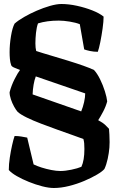

<svg xmlns="http://www.w3.org/2000/svg" viewBox="-20 -740 593 960"><path d="M249 200Q224 200 191 191.5Q158 183 124.5 169.5Q91 156 64 140.5Q37 125 24 110Q24 81 29 48Q34 15 40.5 -14Q47 -43 53 -60Q70 -60 85.5 -57.5Q101 -55 116 -52L148 82Q164 90 187.5 97.5Q211 105 236.5 110Q262 115 282 115Q306 115 337 108.5Q368 102 387 94Q402 62 402 5Q402 -12 401 -23Q400 -34 397 -45Q379 -52 344.5 -64Q310 -76 268.5 -91Q227 -106 186 -121.5Q145 -137 113.5 -152.5Q82 -168 68 -181Q60 -190 50.5 -207Q41 -224 34.5 -243.5Q28 -263 28 -279Q37 -313 53 -344.5Q69 -376 80 -390Q58 -399 48.5 -403Q39 -407 36 -414Q31 -428 29.5 -445Q28 -462 28 -479Q28 -518 35 -560Q42 -602 53 -622Q71 -638 100.5 -655Q130 -672 163.5 -686.5Q197 -701 230 -710.5Q263 -720 287 -720Q324 -720 365 -711Q406 -702 441.5 -688Q477 -674 498 -657Q498 -633 493 -597.5Q488 -562 481.5 -529.5Q475 -497 469 -481Q449 -481 430 -485Q411 -489 401 -493L379 -619Q359 -627 328.5 -632Q298 -637 274 -637Q215 -637 170 -623Q163 -604 160 -576Q157 -548 157 -523Q157 -510 158 -502Q159 -494 161 -485Q169 -482 194 -474.5Q219 -467 254 -456.5Q289 -446 326.5 -434.5Q364 -423 396.5 -411.5Q429 -400 450 -390Q466 -373 480.5 -343.5Q495 -314 504.5 -283.5Q514 -253 516 -233Q509 -207 495.5 -181.5Q482 -156 471 -139Q494 -127 507.5 -114Q521 -101 525 -96Q526 -85 527 -66.5Q528 -48 528 -29.5Q528 -11 527 -2Q525 24 518.5 54Q512 84 502 105Q492 117 465 133Q438 149 401.5 164.5Q365 180 325 190Q285 200 249 200ZM386 -183Q395 -205 400.5 -229.5Q406 -254 406 -273L159 -358Q152 -340 148 -316.5Q144 -293 143 -268Z"/></svg>

Font: Texturina 72pt ExtraBold
Style: Regular
Weight: 800
Designer: Guillermo Torres Carreño
Foundry: Omnibus-Type
Version: Version 1.002; ttfautohint (v1.8.3)